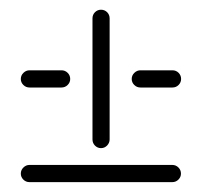

<svg xmlns="http://www.w3.org/2000/svg" viewBox="-20 -458 410 393"><path d="M22.6 -102.6Q22.6 -110 28 -115.2Q33.3 -120.4 40.4 -120.4H332.6Q340 -120.4 345.2 -115.2Q350.4 -110 350.4 -102.6Q350.4 -95.6 345.2 -90.4Q340 -85.2 332.6 -85.2H40.4Q33 -85.2 27.8 -90.4Q22.6 -95.6 22.6 -102.6ZM22.6 -296.3Q22.6 -303.7 28 -308.9Q33.3 -314.1 40.4 -314.1H105.9Q113.3 -314.1 118.5 -308.9Q123.7 -303.7 123.7 -296.3Q123.7 -289.3 118.5 -284.1Q113.3 -278.9 105.9 -278.9H40.4Q33 -278.9 27.8 -284.1Q22.6 -289.3 22.6 -296.3ZM186.7 -154.8Q179.6 -154.8 174.4 -160Q169.3 -165.2 169.3 -172.6V-420.4Q169.3 -427.8 174.4 -433Q179.6 -438.1 186.7 -438.1Q194.1 -438.1 199.3 -433Q204.4 -427.8 204.4 -420.4V-172.6Q204.4 -165.6 199.3 -160.2Q194.1 -154.8 186.7 -154.8ZM249.6 -296.3Q249.6 -303.7 255 -308.9Q260.4 -314.1 267.4 -314.1H333Q340.4 -314.1 345.6 -308.9Q350.7 -303.7 350.7 -296.3Q350.7 -289.3 345.6 -284.1Q340.4 -278.9 333 -278.9H267.4Q260 -278.9 254.8 -284.1Q249.6 -289.3 249.6 -296.3Z"/></svg>

Font: 26F Galaxy Hebrew Light
Style: Regular
Weight: 300
Designer: C₂₉H₂₅N₃O₅
Version: Version 1.000